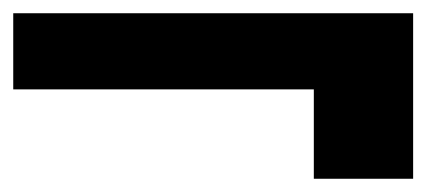

<svg xmlns="http://www.w3.org/2000/svg" viewBox="-28 -460 644 290"><path d="M446 -190V-325H-8V-440H596V-190Z"/></svg>

Font: DM Sans 12pt Black
Style: Regular
Weight: 900
Version: Version 4.004;gftools[0.9.30]